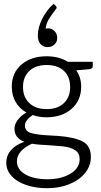

<svg xmlns="http://www.w3.org/2000/svg" viewBox="-20 -805 532 1010"><path d="M337 -480H468V-457Q468 -451 463.5 -446.5Q459 -442 451 -441L381 -435Q407 -398 407 -349Q407 -276 356 -232Q305 -188 225 -188Q185 -188 152 -200Q134 -188 122.5 -173.5Q111 -159 111 -145Q111 -114 145.5 -104.5Q180 -95 250 -92L285 -90Q369 -84 413.5 -61.5Q458 -39 458 21Q458 67 428 104.5Q398 142 345.5 163.5Q293 185 229 185Q166 185 117 168Q68 151 40.5 120.5Q13 90 13 51Q13 13 38 -15.5Q63 -44 108 -59Q56 -79 56 -129Q56 -151 74 -175Q92 -199 119 -213Q82 -234 62 -269Q42 -304 42 -349Q42 -422 93 -465.5Q144 -509 225 -509Q290 -509 337 -480ZM349 -347Q349 -401 316.5 -432Q284 -463 225 -463Q167 -463 134 -431.5Q101 -400 101 -347Q101 -294 134.5 -262.5Q168 -231 225 -231Q283 -231 316 -262.5Q349 -294 349 -347ZM312 -35Q309 -36 251 -40Q174 -44 148 -49Q69 -12 69 43Q69 87 113.5 112.5Q158 138 230 138Q301 138 350 109Q399 80 399 32Q399 1 376 -14.5Q353 -30 312 -35ZM273 -775Q278 -770 278 -765Q278 -760 272 -754Q250 -726 236.5 -703.5Q223 -681 220 -653Q224 -656 232 -656Q253 -656 267 -641.5Q281 -627 281 -605Q281 -585 266.5 -571Q252 -557 231 -557Q207 -557 193 -573.5Q179 -590 179 -617Q179 -660 202 -706Q225 -752 262 -785Z"/></svg>

Font: Aleo Light
Style: Regular
Weight: 300
Designer: Alessio Laiso
Foundry: Alessio Laiso
Version: Version 2.000